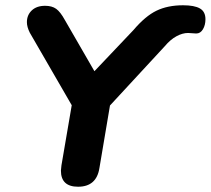

<svg xmlns="http://www.w3.org/2000/svg" viewBox="-20 -700 799 728"><path d="M211 -53Q212 -63 213 -73L252 -301L93 -576Q82 -598 82 -616Q82 -643 100.5 -660.5Q119 -678 151 -678Q177 -678 193 -666.5Q209 -655 226 -624L338 -430L486 -586Q531 -639 573.5 -659.5Q616 -680 674 -680Q717 -680 738 -668Q759 -656 759 -627Q759 -605 749.5 -589Q740 -573 724 -573L693 -575Q672 -575 649 -562.5Q626 -550 605 -525L397 -300L357 -63Q346 8 276 8Q211 8 211 -53Z"/></svg>

Font: SN Pro Bold
Style: Bold Italic
Weight: 700
Italic angle: -9°
Designer: Tobias Whetton
Foundry: Supernotes
Version: Version 1.003